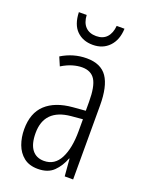

<svg xmlns="http://www.w3.org/2000/svg" viewBox="-140 -798 671 878"><g transform="rotate(20 195.5 -359.0)"><path d="M195 -542Q264 -542 294.5 -497.5Q325 -453 325 -360V0H284L277 -84H275Q260 -44 232.5 -17Q205 10 156 10Q114 10 87.5 -11Q61 -32 48.5 -66Q36 -100 36 -140Q36 -219 81.5 -261Q127 -303 211 -310L272 -315V-358Q272 -433 252.5 -464.5Q233 -496 189 -496Q168 -496 143.5 -489Q119 -482 91 -465L73 -507Q130 -542 195 -542ZM217 -269Q91 -257 91 -141Q91 -88 111.5 -61Q132 -34 170 -34Q222 -34 247.5 -83.5Q273 -133 273 -216V-274ZM310 -728Q308 -673 277.5 -641Q247 -609 198 -609Q150 -609 120 -638.5Q90 -668 88 -728H126Q128 -691 147 -671.5Q166 -652 199 -652Q232 -652 250.5 -672Q269 -692 272 -728Z"/></g></svg>

Font: Noto Sans Lao UI ExtCond Light
Style: Regular
Weight: 300
Width: 2
Designer: Monotype Design Team
Foundry: Monotype Imaging Inc.
Version: Version 2.000; ttfautohint (v1.8.4.7-5d5b)